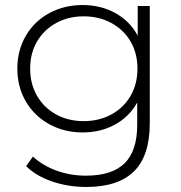

<svg xmlns="http://www.w3.org/2000/svg" viewBox="-20 -546 722 764"><path d="M576 -522V-56Q576 74 513 136Q450 198 323 198Q251 198 187 176Q123 154 84 115L111 77Q150 113 205 133Q260 153 322 153Q426 153 476 103.5Q526 54 526 -50V-138Q494 -81 437 -50Q380 -19 309 -19Q236 -19 176.5 -51.5Q117 -84 83 -142Q49 -200 49 -273Q49 -346 83 -404Q117 -462 176.5 -494Q236 -526 309 -526Q381 -526 439 -494Q497 -462 528 -404V-522ZM527 -273Q527 -334 499.5 -381Q472 -428 423 -454.5Q374 -481 313 -481Q252 -481 203.5 -454.5Q155 -428 127.5 -381Q100 -334 100 -273Q100 -212 127.5 -164.5Q155 -117 203.5 -90.5Q252 -64 313 -64Q374 -64 423 -90.5Q472 -117 499.5 -164.5Q527 -212 527 -273Z"/></svg>

Font: Montserrat Alternates Light
Style: Regular
Weight: 300
Designer: Julieta Ulanovsky
Foundry: Julieta Ulanovsky
Version: Version 7.200